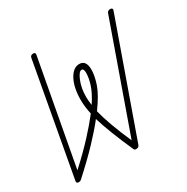

<svg xmlns="http://www.w3.org/2000/svg" viewBox="-118 -580 665 682"><g transform="rotate(-30 214.5 -238.5)"><path d="M16 0Q6 0 8 -10L91 -467Q93 -477 104 -477Q114 -477 112 -467L33 -39Q83 -85 117.5 -122.5Q152 -160 175 -190Q168 -222 168 -249Q168 -300 185 -331.5Q202 -363 227 -363Q255 -363 255 -324Q255 -300 244 -267Q233 -234 198 -186Q212 -128 253 -35L406 -467Q409 -477 420 -477Q431 -477 428 -467L266 -10Q263 0 252 0Q250 0 247.5 -0.5Q245 -1 243 -5Q222 -52 206.5 -91.5Q191 -131 181 -164Q156 -132 118 -92Q80 -52 27 -4Q23 -1 20.5 -0.5Q18 0 16 0ZM190 -249Q190 -233 193 -215Q216 -250 224.5 -276.5Q233 -303 233 -324Q233 -341 224 -341Q213 -341 201.5 -313Q190 -285 190 -249Z"/></g></svg>

Font: Zen Loop
Style: Italic
Weight: 400
Italic angle: -15°
Designer: Yoshimichi Ohira
Foundry: A-1 Corp ZenFonts
Version: Version 1.000; ttfautohint (v1.8.3)